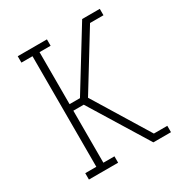

<svg xmlns="http://www.w3.org/2000/svg" viewBox="-171 -863 942 991"><g transform="rotate(-30 300.0 -367.5)"><path d="M74 0V-38H140V-697H74V-735H248V-697H182V-387H244L458 -735H563V-697H483L281 -368L483 -38H563V0H458L244 -348H182V-38H248V0Z"/></g></svg>

Font: Iosevka Curly Slab XLtEx
Style: Regular
Weight: 200
Width: 7
Monospace: yes
Designer: Belleve Invis
Foundry: Belleve Invis
Version: Version 11.1.0; ttfautohint (v1.8.3)